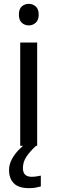

<svg xmlns="http://www.w3.org/2000/svg" viewBox="-20 -757 298 997"><path d="M130 -737Q150 -737 165.5 -723.5Q181 -710 181 -681Q181 -653 165.5 -639Q150 -625 130 -625Q108 -625 93 -639Q78 -653 78 -681Q78 -710 93 -723.5Q108 -737 130 -737ZM173 -536V0H85V-536ZM99 116Q99 161 144 161Q161 161 172.5 158.5Q184 156 192 155V211Q178 215 164 217.5Q150 220 130 220Q77 220 52 195Q27 170 27 126Q27 97 41.5 70Q56 43 77.5 21Q99 -1 119 -15L167 0Q133 32 116 58.5Q99 85 99 116Z"/></svg>

Font: Noto Sans Cypro Minoan
Style: Regular
Weight: 400
Designer: David Williams
Foundry: David Williams
Version: Version 1.503; ttfautohint (v1.8.4.7-5d5b)